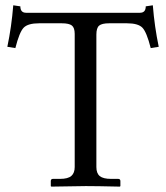

<svg xmlns="http://www.w3.org/2000/svg" viewBox="-20 -693 618 714"><path d="M77.1 -645.5H500.5Q522 -645.5 522 -669.4L548.3 -673.3Q554.7 -593.3 570.3 -519L540.5 -514.2Q525.4 -573.7 509.5 -590.1Q493.7 -606.4 452.1 -606.4H386.2Q358.9 -606.4 348.6 -597.7Q338.4 -588.9 338.4 -564.5V-71.8Q338.4 -48.3 351.1 -38.1Q363.8 -27.8 393.1 -27.8H419.4Q427.7 -27.8 427.7 -19.5V-1L425.8 1Q338.4 -1 299.3 -1L170.9 1L168.9 -1V-19.5Q168.9 -27.8 176.8 -27.8H203.1Q232.9 -27.8 245.4 -38.8Q257.8 -49.8 257.8 -71.8V-566.9Q257.8 -589.8 247.3 -598.1Q236.8 -606.4 209.5 -606.4H125.5Q84 -606.4 68.1 -590.1Q52.2 -573.7 37.1 -514.2L7.3 -519Q22.9 -593.3 29.3 -673.3L55.7 -669.4Q55.7 -645.5 77.1 -645.5Z"/></svg>

Font: Libertinage
Style: f
Weight: 400
Designer: OSP
Foundry: OSP
Version: Version 1.0; 2008; OFL relea